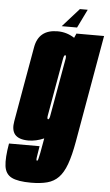

<svg xmlns="http://www.w3.org/2000/svg" viewBox="-119 -774 600 1045"><g transform="rotate(5 181.0 -252.0)"><path d="M91 230Q19.5 230 -14.8 212.8Q-49 195.5 -54.8 151.8Q-60.5 108 -46.5 28H120.5Q112.5 75 110.5 91.5Q108.5 108 113.5 108Q117 108 119.8 99.5Q122.5 91 127.5 65Q132.5 39 141.5 -13L142 -16.5Q99 2.5 57 2.5Q4 2.5 -17.5 -23.5Q-37 -48 -28.5 -95.5Q-11.5 -193 7.5 -301Q26.5 -409 43.8 -506.2Q61 -603.5 164 -603.5Q214.5 -603.5 256.5 -576L267 -600H418L315 -14Q301.5 62.5 284 110.5Q266.5 158.5 241.2 184.5Q216 210.5 179.5 220.2Q143 230 91 230ZM221 -462.5Q222 -475.5 218 -477Q217.5 -477.5 216.5 -477.5Q209.5 -477.5 205.8 -455Q202 -432.5 178.5 -301Q155 -167 151 -144.5Q147.5 -125 152.5 -122.5Q153 -122 154 -122Q159.5 -122 163 -136ZM316.9 -734.5 267.5 -633.2H183.6L274.2 -734.5Z"/></g></svg>

Font: Anybody UltraCondensed Black
Style: Italic
Weight: 900
Width: 1
Italic angle: -10°
Designer: Tyler Finck
Foundry: Etcetera Type Company
Version: Version 1.010; ttfautohint (v1.8.3) -l 8 -r 50 -G 200 -x 14 